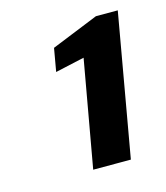

<svg xmlns="http://www.w3.org/2000/svg" viewBox="-66 -757 396 458"><g transform="rotate(-15 132.5 -528.0)"><path d="M110 -352 157 -616 85 -600 95 -657 211 -704H265L203 -352Z"/></g></svg>

Font: DM Sans 11pt SemiBold
Style: Italic
Weight: 600
Italic angle: -10°
Version: Version 4.004;gftools[0.9.30]